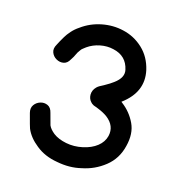

<svg xmlns="http://www.w3.org/2000/svg" viewBox="-130 -824 874 934"><g transform="rotate(20 307.5 -357.0)"><path d="M267 -1Q333 6 389 -13Q452 -31 499.5 -76Q547 -121 557 -189Q568 -256 540.5 -303Q513 -350 467 -379L461 -383L462 -384Q554 -466 522 -569Q502 -631 455.5 -667.5Q409 -704 351 -712Q297 -720 242 -704Q187 -688 145 -651Q126 -636 112 -617Q98 -598 91 -583Q87 -576 79.5 -558.5Q72 -541 70 -536Q59 -513 67.5 -495Q76 -477 94.5 -468.5Q113 -460 131.5 -465Q150 -470 160 -493Q170 -511 173.5 -522.5Q177 -534 186 -548Q190 -556 196 -561Q201 -565 209 -573Q235 -595 269.5 -605Q304 -615 337 -610Q406 -601 426 -536Q438 -499 396 -462Q382 -449 354 -430L334 -417Q327 -412 322 -406Q306 -387 308 -364Q310 -343 325 -330Q330 -325 335 -323Q338 -321 341 -320Q343 -319 345 -319Q346 -318 348 -318L353 -317Q361 -315 369 -312Q395 -304 415 -292Q467 -259 459 -205Q454 -173 428 -148.5Q402 -124 360 -111Q318 -98 277 -102.5Q236 -107 209 -124Q185 -140 176 -157Q175 -158 155 -214Q147 -239 128.5 -245.5Q110 -252 91.5 -244.5Q73 -237 63 -220Q53 -203 61 -180Q84 -116 88 -108Q109 -68 155 -38Q202 -6 267 -1Z"/></g></svg>

Font: Balsamiq Sans
Style: Regular
Weight: 400
Designer: Michael Angeles
Foundry: Balsamiq SRL
Version: Version 1.020; ttfautohint (v1.8.4.7-5d5b);gftools[0.9.26]